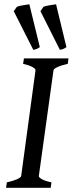

<svg xmlns="http://www.w3.org/2000/svg" viewBox="-20 -893 346 913"><path d="M305.7 -615.2 302.2 -589.4Q271.5 -582.5 253.4 -574.2Q235.4 -565.9 234.4 -559.1L164.6 -55.7Q164.1 -49.8 178.5 -41.3Q192.9 -32.7 224.6 -25.9L221.2 0H8.8L12.7 -25.9Q43.5 -32.7 61.3 -40.8Q79.1 -48.8 80.6 -55.7L148.9 -559.1Q149.9 -564.9 135.3 -573.7Q120.6 -582.5 89.8 -589.4L93.8 -615.2ZM138.2 -656.2 45.4 -839.8 60.1 -860.4Q67.9 -864.7 89.1 -867.9Q110.4 -871.1 119.6 -872.6L169.4 -668.9Q154.3 -657.7 138.2 -656.2ZM264.6 -656.2 172.4 -839.8 186.5 -860.4Q194.8 -864.7 215.6 -867.9Q236.3 -871.1 246.6 -872.6L295.9 -668.9Q280.8 -657.7 264.6 -656.2Z"/></svg>

Font: Gentium Book Plus
Style: Italic
Weight: 400
Italic angle: -8°
Designer: Victor Gaultney, Annie Olsen, Iska Routamaa, Becca Hirsbrunner
Foundry: SIL International
Version: Version 6.101